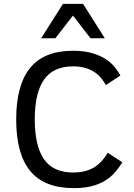

<svg xmlns="http://www.w3.org/2000/svg" viewBox="-20 -950 685 984"><path d="M606.9 -118.2Q574.7 -66.4 541.3 -39.8Q507.8 -13.2 463.4 0.5Q418.9 14.2 358.9 14.2Q207 14.2 135 -73.5Q63 -161.1 63 -337.9Q63 -514.2 134.5 -602.1Q206.1 -689.9 355 -689.9Q414.1 -689.9 460.4 -675.3Q506.8 -660.6 538.8 -635Q570.8 -609.4 597.2 -563L522.9 -514.2Q501.5 -550.3 479.5 -569.1Q457.5 -587.9 426.8 -598.9Q396 -609.9 355 -609.9Q253.4 -609.9 205.8 -542.2Q158.2 -474.6 158.2 -337.9Q158.2 -203.1 205.1 -134.5Q252 -65.9 356 -65.9Q413.6 -65.9 456.1 -88.6Q498.5 -111.3 532.2 -167ZM443.8 -753.9 354 -870.1 263.7 -753.9H190.9L302.7 -930.2H405.8L517.1 -753.9Z"/></svg>

Font: ClearSansRegular
Style: Regular
Weight: 400
Foundry: Intel Corporation
Version: Version 1.00